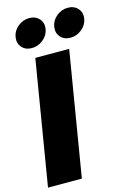

<svg xmlns="http://www.w3.org/2000/svg" viewBox="-140 -1020 728 1086"><g transform="rotate(-15 223.5 -477.0)"><path d="M319.3 -727.5 198.7 0H0.5L121.1 -727.5ZM343.8 -786.1Q306.6 -786.1 285.4 -810.5Q264.2 -835 270 -870.1Q275.4 -905.3 304.9 -929.7Q334.5 -954.1 371.6 -954.1Q408.2 -954.1 429.9 -929.7Q451.7 -905.3 445.8 -870.1Q439.9 -835 410.2 -810.5Q380.4 -786.1 343.8 -786.1ZM117.2 -786.1Q80.6 -786.1 59.3 -810.5Q38.1 -835 43.9 -870.1Q49.3 -905.3 78.9 -929.7Q108.4 -954.1 145.5 -954.1Q182.1 -954.1 203.9 -929.7Q225.6 -905.3 219.7 -870.1Q213.9 -835 184.1 -810.5Q154.3 -786.1 117.2 -786.1Z"/></g></svg>

Font: Inter 17pt Black
Style: Italic
Weight: 900
Italic angle: -9.3988°
Version: Version 4.001;git-66647c0bb